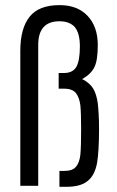

<svg xmlns="http://www.w3.org/2000/svg" viewBox="-20 -719 452 743"><path d="M210 -57.6H228.5Q260.7 -57.6 273.4 -73.2Q287.1 -87.9 291 -120.1Q293.9 -151.4 293.9 -219.7Q293.9 -281.2 291 -311.5Q287.1 -341.8 273.4 -359.4Q258.8 -376 227.5 -376H207V-436.5H227.5Q262.7 -436.5 276.4 -461.9Q289.1 -486.3 289.1 -540Q289.1 -589.8 269.5 -614.3Q249 -636.7 210 -636.7Q127.9 -636.7 127.9 -544.9V0H58.6V-522.5Q58.6 -609.4 94.7 -654.3Q129.9 -699.2 210.9 -699.2Q279.3 -699.2 318.4 -658.2Q358.4 -616.2 358.4 -544.9Q358.4 -486.3 345.7 -460Q333 -432.6 297.9 -413.1Q327.1 -398.4 340.8 -376Q353.5 -354.5 358.4 -319.3Q360.4 -301.8 361.8 -276.9Q363.3 -252 363.3 -219.7Q363.3 -176.8 361.3 -143.6Q359.4 -110.4 355.5 -87.9Q346.7 -41 320.3 -19.5Q293 3.9 237.3 3.9H210Z"/></svg>

Font: Dinish Condensed
Style: Regular
Weight: 400
Width: 3
Designer: Bert Driehuis
Foundry: Playbeing
Version: Version 3.006; git-39231f3c-release